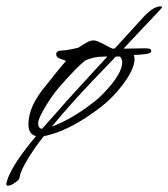

<svg xmlns="http://www.w3.org/2000/svg" viewBox="-81 -431 533 608"><path d="M-56 157Q-61 157 -61 152Q-59 139 -51 121.5Q-43 104 -29 82Q-18 65 -2.5 44.5Q13 24 33 0Q9 -6 9 -37Q9 -96 66 -162Q77 -176 92.5 -195.5Q108 -215 128 -238Q130 -238 110 -245Q97 -249 97 -259Q97 -271 114 -271Q130 -271 167 -280Q173 -284 179.5 -288Q186 -292 193 -296Q204 -303 215 -303Q221 -303 227.5 -300.5Q234 -298 242 -294Q253 -288 261.5 -283.5Q270 -279 275 -277H282L367 -370Q403 -411 427 -411Q434 -411 431 -406Q424 -397 393 -365L310 -277L381 -278Q398 -278 398 -270Q398 -262 381 -260Q360 -257 343 -257Q344 -253 344.5 -249.5Q345 -246 345 -244Q345 -212 307 -162Q276 -121 237 -91Q149 -24 79 -5L68 -2Q66 -1 63 -1Q60 -1 58 0Q44 17 32.5 33.5Q21 50 11 66Q-16 109 -19 131Q-19 138 -33 147Q-46 157 -56 157ZM52 -23 102 -79Q115 -94 129.5 -110.5Q144 -127 160 -144L259 -252H254Q232 -252 216.5 -248.5Q201 -245 190 -240Q161 -218 104 -152Q84 -128 65 -97Q40 -56 40 -42V-40Q40 -25 52 -23ZM83 -30Q113 -41 146 -60Q179 -79 215 -107Q230 -118 244.5 -133Q259 -148 273 -165Q306 -207 306 -233Q306 -245 299 -252H286L213 -176Q175 -136 142.5 -99.5Q110 -63 83 -30Z"/></svg>

Font: Whisper
Style: Regular
Weight: 400
Designer: Robert E. Leuschke
Foundry: Robert E. Leuschke
Version: Version 1.010; ttfautohint (v1.8.4.7-5d5b)